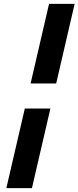

<svg xmlns="http://www.w3.org/2000/svg" viewBox="-20 -810 408 998"><path d="M235 -790H368L272 -376H139ZM109 -246H242L146 168H13Z"/></svg>

Font: CBA Beacon Sans Extra Bold
Style: Italic
Weight: 800
Italic angle: -13°
Designer: Wei Huang
Foundry: Wei Huang
Version: Version 1.002